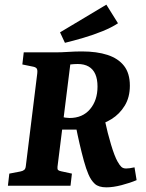

<svg xmlns="http://www.w3.org/2000/svg" viewBox="-20 -798 626 825"><path d="M14 0 20 -52 67 -61Q78 -63 84 -68Q90 -73 91 -85L140 -482Q142 -499 137 -504.5Q132 -510 120 -512L76 -521L82 -573H217Q243 -573 273 -575Q303 -577 332 -577Q396 -577 442 -562Q488 -547 513 -515Q538 -483 538 -430Q538 -380 516 -344Q494 -308 459.5 -286.5Q425 -265 385 -256L345 -241H235L242 -298Q250 -294 261 -292.5Q272 -291 279 -291Q335 -291 367 -329Q399 -367 399 -426Q399 -458 389.5 -479.5Q380 -501 361 -512Q342 -523 314 -523Q307 -523 298.5 -522.5Q290 -522 282 -521L227 -81Q226 -71 229.5 -67.5Q233 -64 243 -62L289 -52L283 0ZM437 7Q404 7 387.5 -8Q371 -23 360 -49Q350 -72 340.5 -106.5Q331 -141 322 -180Q313 -219 306 -255L431 -279Q442 -227 457 -177Q472 -127 485 -104Q494 -88 501.5 -81Q509 -74 522 -74Q536 -74 558 -79L567 -24Q539 -12 502.5 -2.5Q466 7 437 7ZM259 -614 238 -659 437 -778 487 -698Q460 -680 420.5 -664Q381 -648 338.5 -635.5Q296 -623 259 -614Z"/></svg>

Font: Rasa
Style: Bold Italic
Weight: 700
Italic angle: -7.10001°
Designer: Anna Giedrys (Yrsa+Rasa design), David Brezina (Yrsa art-direction, Rasa art-direction, design)
Foundry: Rosetta Type Foundry
Version: Version 2.004